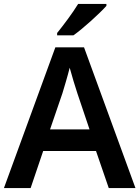

<svg xmlns="http://www.w3.org/2000/svg" viewBox="-20 -958 711 978"><path d="M522 -928V-938H378C351 -893 301 -827 271 -790V-778H354C404 -813 489 -891 522 -928ZM534 0H670L408 -717H262L0 0H136L200 -189H469ZM374 -483 436 -299H235L298 -483C305 -506 325 -572 335 -613C344 -578 365 -510 374 -483Z"/></svg>

Font: Noto Sans Arabic UI SmBd
Style: Regular
Weight: 600
Designer: Monotype Design Team, Nadine Chahine and Nizar Qandah
Foundry: Monotype Imaging Inc.
Version: Version 2.010